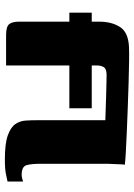

<svg xmlns="http://www.w3.org/2000/svg" viewBox="99 -645 551 789"><g transform="rotate(90 374.5 -250.5)"><path d="M32 -352H69V-383Q69 -433 90.5 -467.5Q112 -502 172 -505Q192 -506 231 -505.5Q270 -505 320 -503.5Q370 -502 423 -500Q476 -498 523.5 -496Q571 -494 606.5 -492Q642 -490 657 -488L622 -399Q617 -401 592 -402.5Q567 -404 531 -405.5Q495 -407 455 -408.5Q415 -410 379 -411Q343 -412 318.5 -412.5Q294 -413 288 -413Q263 -413 256 -401.5Q249 -390 249 -373V-352H425V-260H249V0H124Q90 0 79.5 -12.5Q69 -25 69 -53V-260H32ZM474 -427Q474 -454 479 -467Q484 -480 498 -484Q512 -488 539 -488H657Q656 -486 655.5 -475.5Q655 -465 654.5 -451.5Q654 -438 653.5 -428Q653 -418 653 -417V-143Q653 -103 659 -83.5Q665 -64 699 -64Q706 -64 715 -66.5Q724 -69 726 -70V-6Q719 -5 698 0Q677 5 635 5Q570 5 536.5 -7Q503 -19 490 -38Q477 -57 475.5 -80Q474 -103 474 -127Z"/></g></svg>

Font: Genos ExtraBold
Style: Regular
Weight: 800
Designer: Robert E. Leuschke
Foundry: Robert E. Leuschke
Version: Version 1.010